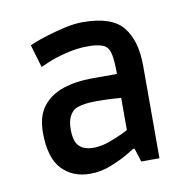

<svg xmlns="http://www.w3.org/2000/svg" viewBox="-56 -761 538 529"><g transform="rotate(-10 213.0 -496.5)"><path d="M156 -289Q107 -289 77 -321Q47 -353 47 -423Q47 -469 68 -496Q89 -523 125 -535Q161 -547 206 -547Q222 -547 238 -547Q254 -547 265 -547Q276 -547 276 -547Q276 -583 272 -602.5Q268 -622 254 -629Q240 -636 210 -636Q179 -636 147.5 -628Q116 -620 95.5 -611Q75 -602 75 -602L56 -666Q56 -666 70.5 -672Q85 -678 108 -685Q131 -692 157.5 -698Q184 -704 208 -704Q289 -704 320 -665.5Q351 -627 351 -557V-298H300L288 -336H284Q284 -336 265 -324.5Q246 -313 216.5 -301Q187 -289 156 -289ZM177 -358Q198 -358 221 -366Q244 -374 260 -382Q276 -390 276 -390V-480Q276 -480 257.5 -481.5Q239 -483 207 -483Q183 -483 166.5 -479.5Q150 -476 144 -471Q135 -464 129.5 -451.5Q124 -439 124 -418Q124 -385 137.5 -371.5Q151 -358 177 -358Z"/></g></svg>

Font: Ruda Medium
Style: Regular
Weight: 500
Version: Version 2.001